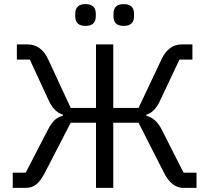

<svg xmlns="http://www.w3.org/2000/svg" viewBox="-20 -914 1018 934"><path d="M346 -835V-847Q346 -894 396 -894Q446 -894 446 -847V-835Q446 -788 396 -788Q346 -788 346 -835ZM532 -835V-847Q532 -894 582 -894Q632 -894 632 -847V-835Q632 -788 582 -788Q532 -788 532 -835ZM42 0V-74H105L213 -283Q230 -315 246 -330Q262 -345 286 -351V-356Q244 -369 219 -421L125 -624H62V-698H114Q180 -698 214 -626L324 -389H447V-698H531V-389H654L766 -626Q800 -698 864 -698H916V-624H853L757 -421Q732 -368 692 -356V-351Q739 -339 767 -283L873 -74H936V0H872Q815 0 778 -73L654 -317H531V0H447V-317H324L198 -73Q177 -33 156 -16.5Q135 0 106 0Z"/></svg>

Font: Anuphan
Style: Regular
Weight: 400
Designer: Mike Abbink, Paul van der Laan, Pieter van Rosmalen, Mint Tantisuwanna
Foundry: Bold Monday; Cadson Demak
Version: Version 3.002;hotconv 1.0.109;makeotfexe 2.5.65596